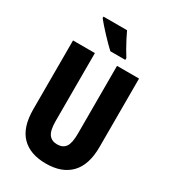

<svg xmlns="http://www.w3.org/2000/svg" viewBox="-224 -1038 1022 1156"><g transform="rotate(30 287.0 -460.0)"><path d="M517 -238Q517 -115 457.5 -52.5Q398 10 286 10Q176 10 117 -50.5Q58 -111 58 -235V-714H210V-241Q210 -177 229.5 -150.5Q249 -124 287 -124Q327 -124 345.5 -150.5Q364 -177 364 -242V-714H517ZM309 -930Q318 -910 333 -881Q348 -852 363.5 -825Q379 -798 389 -783V-770H285Q272 -782 252.5 -801.5Q233 -821 212 -843.5Q191 -866 173 -886.5Q155 -907 145 -920V-930Z"/></g></svg>

Font: Noto Sans Lao ExtraCondensed ExtraBold
Style: Regular
Weight: 800
Width: 2
Designer: Monotype Design Team
Foundry: Monotype Imaging Inc.
Version: Version 2.003; ttfautohint (v1.8.4.7-5d5b)